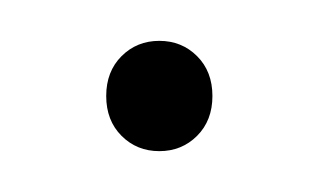

<svg xmlns="http://www.w3.org/2000/svg" viewBox="-20 -407 153 94"><path d="M58 -333Q47 -333 39.5 -340.5Q32 -348 32 -360Q32 -372 39.5 -379.5Q47 -387 58 -387Q69 -387 76.5 -379.5Q84 -372 84 -360Q84 -348 76.5 -340.5Q69 -333 58 -333Z"/></svg>

Font: Fz Poppins Thin
Style: Regular
Weight: 100
Designer: Ninad Kale (Devanagari), Jonny Pinhorn (Latin)
Foundry: Indian Type Foundry
Version: Vit hóa bi Vntype.Com & FontZin.Com